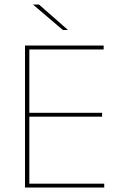

<svg xmlns="http://www.w3.org/2000/svg" viewBox="-20 -844 547 864"><path d="M92.5 0V-639H112V0ZM99 0V-17.5H449V0ZM102.5 -319V-336.5H439.5V-319ZM98 -621.5V-639H446.5V-621.5ZM155.5 -823.5 285.5 -709.5V-709H263L129.5 -822.5V-823.5Z"/></svg>

Font: Anek Odia Thin
Style: Regular
Weight: 250
Version: Version 1.003